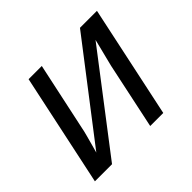

<svg xmlns="http://www.w3.org/2000/svg" viewBox="-129 -700 864 864"><g transform="rotate(-45 303.0 -268.0)"><path d="M28 0 142 -536H226L156 -209Q154 -197 147.5 -173Q141 -149 134.5 -125Q128 -101 124 -87L469 -536H577L463 0H380L447 -316Q451 -332 457.5 -358Q464 -384 470.5 -409.5Q477 -435 480 -448L137 0Z"/></g></svg>

Font: Manna Sans
Style: Italic
Weight: 400
Italic angle: -12°
Designer: Monotype Design Team
Foundry: Monotype Imaging Inc.
Version: Version 2.001.1; ttfautohint (v1.8.2)